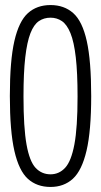

<svg xmlns="http://www.w3.org/2000/svg" viewBox="-20 -730 399 760"><path d="M19 -350Q19 -490 37 -568Q55 -646 90.5 -678Q126 -710 180 -710Q234 -710 270 -678Q306 -646 323.5 -567.5Q341 -489 341 -350Q341 -212 322.5 -133.5Q304 -55 268.5 -22.5Q233 10 180 10Q126 10 90.5 -22Q55 -54 37 -132.5Q19 -211 19 -350ZM73 -348Q73 -225 85 -158Q97 -91 121 -65.5Q145 -40 180 -40Q214 -40 238 -66Q262 -92 274.5 -158.5Q287 -225 287 -348Q287 -442 280 -503Q273 -564 259 -598.5Q245 -633 225 -646.5Q205 -660 180 -660Q154 -660 134 -646.5Q114 -633 100.5 -598.5Q87 -564 80 -503Q73 -442 73 -348Z"/></svg>

Font: Georama Condensed Light
Style: Regular
Weight: 300
Width: 3
Designer: Jean-Baptiste Levee
Foundry: Production Type
Version: Version 1.000